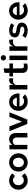

<svg xmlns="http://www.w3.org/2000/svg" viewBox="2285 -3076 801 5411"><g transform="rotate(-90 2685.5 -370.5)"><path d="M302 9Q230 9 171.5 -25.5Q113 -60 79 -119.5Q45 -179 45 -252Q45 -326 79 -384.5Q113 -443 171.5 -478Q230 -513 302 -513Q362 -513 415 -490Q468 -467 506 -425L428 -346Q402 -375 372 -389.5Q342 -404 306 -404Q268 -404 237 -383.5Q206 -363 188.5 -329Q171 -295 171 -252Q171 -209 188.5 -174.5Q206 -140 237 -120Q268 -100 306 -100Q342 -100 372 -114.5Q402 -129 428 -158L506 -78Q468 -36 415 -13.5Q362 9 302 9Z M813 9Q741 9 683 -25Q625 -59 591 -118Q557 -177 557 -252Q557 -326 591 -385Q625 -444 683 -478.5Q741 -513 813 -513Q887 -513 944.5 -478.5Q1002 -444 1035.5 -385Q1069 -326 1069 -252Q1069 -177 1035.5 -118Q1002 -59 944.5 -25Q887 9 813 9ZM814 -97Q852 -97 882 -117Q912 -137 929 -172.5Q946 -208 946 -252Q946 -297 929 -331.5Q912 -366 882 -386Q852 -406 814 -406Q775 -406 744.5 -386Q714 -366 697 -331.5Q680 -297 680 -252Q680 -208 697 -172.5Q714 -137 744.5 -117Q775 -97 814 -97Z M1183 0V-505H1309V-423Q1338 -467 1378.5 -490Q1419 -513 1468 -513Q1520 -513 1558.5 -490.5Q1597 -468 1619.5 -428Q1642 -388 1642 -335V0H1516V-299Q1516 -351 1487.5 -381.5Q1459 -412 1412 -412Q1380 -412 1354 -398.5Q1328 -385 1309 -356V0Z M1899 0 1693 -505H1830L1963 -151L2097 -505H2228L2021 0Z M2528 10Q2455 10 2396.5 -24.5Q2338 -59 2303 -118.5Q2268 -178 2268 -252Q2268 -326 2300.5 -385Q2333 -444 2389.5 -478.5Q2446 -513 2516 -513Q2587 -513 2641 -479Q2695 -445 2726.5 -386Q2758 -327 2758 -251V-221H2392Q2398 -183 2417.5 -154Q2437 -125 2467.5 -109Q2498 -93 2534 -93Q2568 -93 2598.5 -105Q2629 -117 2649 -138L2731 -66Q2685 -26 2636 -8Q2587 10 2528 10ZM2392 -297H2640Q2633 -331 2615.5 -357Q2598 -383 2572.5 -397.5Q2547 -412 2515 -412Q2484 -412 2458.5 -398Q2433 -384 2416 -358Q2399 -332 2392 -297Z M2869 0V-505H2995V-395Q3017 -454 3052 -484Q3087 -514 3133 -514Q3148 -513 3159 -511.5Q3170 -510 3184 -503V-394Q3170 -400 3152.5 -403.5Q3135 -407 3118 -407Q3078 -407 3046 -386Q3014 -365 2995 -329V0Z M3500 10Q3420 10 3379 -27.5Q3338 -65 3338 -137V-406H3237V-505H3338V-644L3464 -670V-505H3602V-406H3464V-164Q3464 -128 3479.5 -112.5Q3495 -97 3533 -97Q3549 -97 3563.5 -99.5Q3578 -102 3600 -109V-5Q3579 2 3551 6Q3523 10 3500 10Z M3698 0V-505H3824V0ZM3762 -601Q3731 -601 3708.5 -623Q3686 -645 3686 -676Q3686 -707 3708.5 -729Q3731 -751 3762 -751Q3793 -751 3815 -729Q3837 -707 3837 -676Q3837 -645 3815 -623Q3793 -601 3762 -601Z M3960 0V-505H4086V-395Q4108 -454 4143 -484Q4178 -514 4224 -514Q4239 -513 4250 -511.5Q4261 -510 4275 -503V-394Q4261 -400 4243.5 -403.5Q4226 -407 4209 -407Q4169 -407 4137 -386Q4105 -365 4086 -329V0Z M4546 10Q4480 10 4423 -7Q4366 -24 4325 -57L4383 -140Q4434 -110 4470.5 -97.5Q4507 -85 4545 -85Q4587 -85 4613 -102Q4639 -119 4639 -146Q4639 -167 4624 -179Q4609 -191 4575 -197L4484 -214Q4410 -227 4373.5 -262.5Q4337 -298 4337 -355Q4337 -403 4361.5 -438.5Q4386 -474 4431 -493.5Q4476 -513 4537 -513Q4589 -513 4639 -498Q4689 -483 4737 -453L4679 -371Q4640 -396 4603 -407Q4566 -418 4529 -418Q4492 -418 4470.5 -404Q4449 -390 4449 -366Q4449 -344 4463 -333Q4477 -322 4514 -315L4605 -299Q4681 -285 4718 -249.5Q4755 -214 4755 -157Q4755 -110 4727.5 -72Q4700 -34 4653 -12Q4606 10 4546 10Z M5098 10Q5025 10 4966.5 -24.5Q4908 -59 4873 -118.5Q4838 -178 4838 -252Q4838 -326 4870.5 -385Q4903 -444 4959.5 -478.5Q5016 -513 5086 -513Q5157 -513 5211 -479Q5265 -445 5296.5 -386Q5328 -327 5328 -251V-221H4962Q4968 -183 4987.5 -154Q5007 -125 5037.5 -109Q5068 -93 5104 -93Q5138 -93 5168.5 -105Q5199 -117 5219 -138L5301 -66Q5255 -26 5206 -8Q5157 10 5098 10ZM4962 -297H5210Q5203 -331 5185.5 -357Q5168 -383 5142.5 -397.5Q5117 -412 5085 -412Q5054 -412 5028.5 -398Q5003 -384 4986 -358Q4969 -332 4962 -297Z"/></g></svg>

Font: Red Hat Text SemiBold
Style: Regular
Weight: 600
Designer: Pentagram, MCKL
Foundry: MCKL
Version: Version 1.030